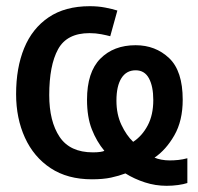

<svg xmlns="http://www.w3.org/2000/svg" viewBox="-20 -569 640 620"><path d="M518 31Q482 31 448 20Q414 9 385 -9Q364 -1 338.5 4.5Q313 10 277 10Q198 10 143.5 -26Q89 -62 60.5 -124.5Q32 -187 32 -265Q32 -350 58 -413.5Q84 -477 137 -513Q190 -549 270 -549Q297 -549 320 -544.5Q343 -540 359 -535L336 -452Q325 -455 307 -458.5Q289 -462 269 -462Q196 -462 167.5 -410Q139 -358 139 -262Q139 -177 172.5 -127Q206 -77 280 -77Q294 -77 304 -78.5Q314 -80 317 -82Q292 -112 276.5 -151.5Q261 -191 261 -247Q261 -336 304 -379.5Q347 -423 418 -423Q482 -423 526 -381.5Q570 -340 570 -247Q570 -179 543 -132Q516 -85 479 -60Q488 -56 501 -53.5Q514 -51 528 -51Q542 -51 556 -52.5Q570 -54 585 -58V22Q573 26 555 28.5Q537 31 518 31ZM410 -111Q439 -130 457 -164Q475 -198 475 -246Q475 -290 461 -316Q447 -342 418 -342Q388 -342 372 -316.5Q356 -291 356 -244Q356 -200 372 -166Q388 -132 410 -111Z"/></svg>

Font: Noto Sans Mono Medium
Style: Regular
Weight: 500
Designer: Monotype Design Team
Foundry: Monotype Imaging Inc.
Version: Version 2.014